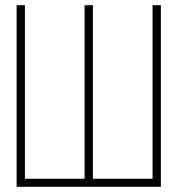

<svg xmlns="http://www.w3.org/2000/svg" viewBox="-20 -720 681 740"><path d="M568 -700V-31H338V-700H306V-31H76V-700H44V0H600V-700Z"/></svg>

Font: Advent Pro ExtraLight
Style: Regular
Weight: 250
Version: Version 3.000